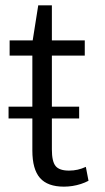

<svg xmlns="http://www.w3.org/2000/svg" viewBox="-20 -691 391 718"><path d="M219 7Q158 7 129.5 -25.5Q101 -58 101 -128V-532L123 -671H174V-132Q174 -87 188 -70Q202 -53 238 -53Q255 -53 270.5 -56.5Q286 -60 301 -67L311 -15Q298 -8 282.5 -3Q267 2 251 4.5Q235 7 219 7ZM16 -540H297V-483H16ZM276 -292V-248H12V-292Z"/></svg>

Font: Pathway Extreme SemiCondensed Light
Style: Regular
Weight: 300
Width: 4
Version: Version 1.001;gftools[0.9.26]